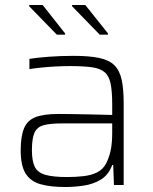

<svg xmlns="http://www.w3.org/2000/svg" viewBox="-20 -742 613 770"><path d="M243 8Q181 8 141.5 -3.5Q102 -15 82.5 -46.5Q63 -78 63 -139Q63 -194 76 -226.5Q89 -259 122 -272Q155 -285 215 -285Q230 -285 267 -284.5Q304 -284 348.5 -283Q393 -282 430 -281V-323Q430 -376 423.5 -407Q417 -438 399 -453Q381 -468 347 -472.5Q313 -477 259 -477Q235 -477 205 -475.5Q175 -474 146 -471Q117 -468 98 -465V-506Q130 -511 176.5 -514.5Q223 -518 276 -518Q339 -518 378.5 -509.5Q418 -501 439 -480Q460 -459 468 -422Q476 -385 476 -328V0H437L434 -80H430Q415 -40 384 -21.5Q353 -3 315 2.5Q277 8 243 8ZM249 -32Q283 -32 314.5 -35.5Q346 -39 370 -51Q394 -63 407 -89Q420 -117 425 -145Q430 -173 430 -210V-247H227Q179 -247 153.5 -239.5Q128 -232 118 -209Q108 -186 108 -140Q108 -96 119.5 -73Q131 -50 161.5 -41Q192 -32 249 -32ZM413 -603H380L269 -717V-722H322L413 -608ZM241 -603H208L97 -717V-722H151L241 -608Z"/></svg>

Font: Saira ExtraLight
Style: Regular
Weight: 200
Designer: Hector Gatti with collaboration of the Omnibus-Type team
Foundry: Omnibus-Type
Version: Version 1.100; ttfautohint (v1.8.3)